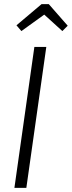

<svg xmlns="http://www.w3.org/2000/svg" viewBox="-20 -913 349 933"><path d="M205 -685 108 0H50L147 -685ZM84 -762 60 -790 182 -893H217L309 -788L283 -762L195 -842Z"/></svg>

Font: Fira Sans Extra Condensed Light
Style: Italic
Weight: 300
Width: 3
Italic angle: -8°
Designer: Carrois Corporate & Edenspiekermann AG
Foundry: Carrois Corporate GbR & Edenspiekermann AG
Version: Version 4.203